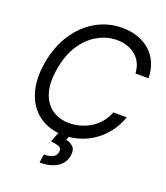

<svg xmlns="http://www.w3.org/2000/svg" viewBox="-168 -851 1024 1185"><g transform="rotate(20 343.5 -259.0)"><path d="M316.9 9.8Q222.2 9.8 156 -36.4Q89.8 -82.5 61.5 -167.7Q33.2 -252.9 52.2 -369.1Q71.8 -482.9 126 -565.4Q180.2 -647.9 259 -692.6Q337.9 -737.3 430.2 -737.3Q485.8 -737.3 532.2 -721.2Q578.6 -705.1 613 -674.6Q647.5 -644 666.7 -599.9Q686 -555.7 687 -500H601.1Q599.1 -538.1 585 -566.9Q570.8 -595.7 546.9 -615.2Q522.9 -634.8 492.2 -645Q461.4 -655.3 426.3 -655.3Q358.9 -655.3 298.3 -620.8Q237.8 -586.4 194.8 -520.3Q151.9 -454.1 136.2 -358.4Q120.6 -265.1 140.9 -201.4Q161.1 -137.7 208 -105Q254.9 -72.3 319.8 -72.3Q356.9 -72.3 392.8 -82.3Q428.7 -92.3 460.2 -112.1Q491.7 -131.8 516.1 -160.6Q540.5 -189.5 555.2 -227.5H643.1Q623.5 -171.4 590.3 -127.4Q557.1 -83.5 513.9 -53Q470.7 -22.5 420.7 -6.3Q370.6 9.8 316.9 9.8ZM281.7 2.9H351.1L339.4 31.2Q367.2 35.6 387 54.7Q406.7 73.7 398.9 115.2Q392.1 161.1 349.4 189.9Q306.6 218.8 232.9 218.8L240.7 163.1Q273.4 163.6 296.6 153.1Q319.8 142.6 323.7 118.2Q328.1 93.8 311.5 84.7Q294.9 75.7 254.4 72.3Z"/></g></svg>

Font: Inter Tight
Style: Italic
Weight: 400
Italic angle: -9.39999°
Designer: Rasmus Andersson
Foundry: rsms
Version: Version 3.002